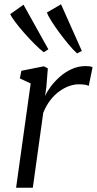

<svg xmlns="http://www.w3.org/2000/svg" viewBox="-20 -875 452 895"><path d="M190 -427Q198.5 -447 216.2 -471Q234 -495 258.8 -517Q283.5 -539 314.2 -553Q345 -567 379.5 -567Q387 -567 396.8 -566Q406.5 -565 411.5 -561L393.5 -474.5Q387 -478.5 375.5 -480.2Q364 -482 347 -482Q325.5 -482 302.2 -473.8Q279 -465.5 256.2 -449Q233.5 -432.5 214.2 -407.5Q195 -382.5 181.5 -349L133 0H55L123 -486L72.5 -509.5L79.5 -545L184.5 -566L203 -556.5L196 -468.5ZM205.5 -645 184 -631.5Q166 -645 141.5 -669.5Q117 -694 92.8 -721.5Q68.5 -749 50.8 -772.8Q33 -796.5 27.5 -809L89.5 -853ZM361.5 -637.5 339.5 -626Q322.5 -641 300.2 -667.5Q278 -694 256.2 -723.5Q234.5 -753 218.8 -778.2Q203 -803.5 198.5 -816.5L264.5 -855Z"/></svg>

Font: Merriweather 7pt Light
Style: Italic
Weight: 300
Italic angle: -7.8°
Designer: Eben Sorkin
Foundry: Eben Sorkin
Version: Version 2.200;gftools[0.9.31]